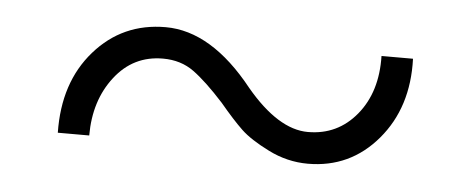

<svg xmlns="http://www.w3.org/2000/svg" viewBox="-28 -399 654 266"><g transform="rotate(5 299.0 -266.5)"><path d="M406.2 -181.2Q377.5 -181.2 351.2 -194.4Q325 -207.5 311.9 -220Q298.8 -232.5 280 -255Q255 -282.5 236.9 -295.6Q218.8 -308.8 193.8 -308.8Q152.5 -308.8 126.9 -275.6Q101.2 -242.5 101.2 -193.8H57.5Q56.2 -263.8 95 -308.1Q133.8 -352.5 193.8 -352.5Q257.5 -352.5 316.2 -278.8Q361.2 -225 402.5 -225Q443.8 -225 470 -256.9Q496.2 -288.8 495 -338.8H538.8Q541.2 -271.2 503.1 -226.2Q465 -181.2 406.2 -181.2Z"/></g></svg>

Font: Now Light
Style: Regular
Weight: 300
Designer: Alfredo Marco Pradil
Foundry: Alfredo Marco Pradil
Version: Version 1.002;PS 001.002;hotconv 1.0.88;makeotf.lib2.5.64775